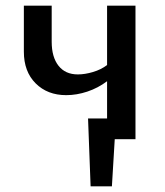

<svg xmlns="http://www.w3.org/2000/svg" viewBox="-20 -490 582 676"><path d="M457 -470V0H384L374 166H299L290 -73H357V-204Q325 -180 287.5 -167.5Q250 -155 213 -155Q147 -155 105.5 -196.5Q64 -238 64 -308V-470H162V-343Q162 -289 186 -258.5Q210 -228 254 -228Q279 -228 307.5 -236.5Q336 -245 357 -261V-470Z"/></svg>

Font: Ysabeau SC Semibold
Style: Regular
Weight: 600
Designer: Christian Thalmann (Catharsis Fonts)
Version: Version 0.003